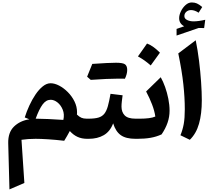

<svg xmlns="http://www.w3.org/2000/svg" viewBox="-20 -1104 1691 1527"><path d="M382.3 -441.9Q414.6 -441.9 450.9 -422.9Q487.3 -403.8 519.5 -371.3Q551.8 -338.9 572.3 -297.4Q592.8 -255.9 592.8 -210.9Q592.8 -206.5 592.5 -202.1Q592.3 -197.8 591.8 -192.9Q610.4 -174.8 627.4 -167.5Q644.5 -160.2 668 -160.2H685.5V0H673.8Q629.9 0 596.2 -15.6Q562.5 -31.2 535.2 -62Q524.9 -43.5 513.4 -22.5Q502 -1.5 490.7 15.6Q424.3 7.8 364.3 3.9Q304.2 0 263.7 0Q231.9 0 204.3 2Q176.8 3.9 150.9 7.8L173.8 351.1L55.2 402.3L45.4 35.2Q43.5 -50.8 91.1 -97.2Q138.7 -143.6 213.4 -155.3L176.8 -169.9Q191.4 -216.8 213.4 -264.6Q235.4 -312.5 262.5 -352.5Q289.6 -392.6 320.3 -417.2Q351.1 -441.9 382.3 -441.9ZM382.8 -310.5Q346.2 -310.5 318.6 -272.9Q291 -235.4 263.7 -160.2Q304.2 -160.2 365.7 -157.2Q427.2 -154.3 483.9 -150.4Q493.7 -194.8 479 -231.2Q464.4 -267.6 437.5 -289.1Q410.6 -310.5 382.8 -310.5Z M919.4 -478.5Q838.4 -478.5 701.7 -468.8Q682.1 -485.4 672.9 -494.1Q693.4 -545.9 713.9 -595.7Q847.7 -605 902.8 -605Q958 -605 974.9 -592Q991.7 -579.1 991.7 -547.6Q991.7 -516.1 973.6 -478ZM685.5 0Q675.8 0 670.9 -7.8Q666 -15.6 666 -36.6V-123.5Q666 -144.5 670.9 -152.3Q675.8 -160.2 685.5 -160.2Q733.4 -160.2 762.9 -168.9Q792.5 -177.7 809.8 -199.5Q827.1 -221.2 837.9 -259.8Q848.6 -298.3 858.9 -357.9L955.1 -346.2Q951.7 -320.8 949 -297.9Q946.3 -274.9 946.3 -256.3Q946.3 -212.4 971.7 -186.3Q997.1 -160.2 1057.6 -160.2H1058.1V0H1057.6Q981.4 0 940.7 -29.1Q899.9 -58.1 879.9 -123Q855.5 -58.1 805.4 -29.1Q755.4 0 685.5 0Z M1149.4 -757.8Q1176.8 -747.6 1202.4 -728.5Q1228 -709.5 1252 -685.1Q1215.3 -633.8 1178.7 -583.5Q1156.2 -603.5 1131.1 -621.6Q1106 -639.6 1077.1 -655.3Q1095.7 -681.6 1113.8 -707Q1131.8 -732.4 1149.4 -757.8ZM1058.1 0Q1048.3 0 1043.5 -7.8Q1038.6 -15.6 1038.6 -36.6V-123.5Q1038.6 -144.5 1043.5 -152.3Q1048.3 -160.2 1058.1 -160.2H1095.7Q1131.8 -160.2 1163.3 -164.1Q1194.8 -168 1215.3 -177.2Q1209 -221.7 1189.5 -272.9Q1169.9 -324.2 1142.1 -376.5L1258.3 -489.7Q1277.3 -456.5 1293.2 -411.9Q1309.1 -367.2 1318.8 -318.4Q1328.6 -269.5 1328.6 -223.6Q1328.6 -174.3 1312.5 -127.7Q1296.4 -81.1 1265.1 -35.2Q1223.6 -16.1 1177.5 -8.1Q1131.3 0 1073.2 0Z M1536.6 -783.7Q1552.2 -707 1563 -620.8Q1573.7 -534.7 1579.3 -452.6Q1585 -370.6 1585 -306.2Q1585 -198.2 1562.7 -119.9Q1540.5 -41.5 1489.7 7.8L1415 -28.3Q1432.6 -70.3 1441.2 -117.4Q1449.7 -164.6 1449.7 -235.4Q1449.7 -327.6 1438.2 -433.8Q1426.8 -540 1397.9 -679.2ZM1446.3 -976.1Q1446.3 -955.6 1468.3 -944.8Q1490.2 -934.1 1520 -934.1Q1538.6 -934.1 1563.2 -937.5Q1587.9 -940.9 1612.3 -946.8L1603.5 -880.9L1559.6 -881.3L1384.3 -821.3V-874L1444.8 -895Q1404.8 -916.5 1404.8 -959.5Q1404.8 -984.9 1418.7 -1013.9Q1432.6 -1043 1455.6 -1063.7Q1478.5 -1084.5 1505.4 -1084.5Q1527.8 -1084.5 1545.9 -1076.7Q1564 -1068.8 1588.4 -1048.3L1559.6 -1002.9Q1527.8 -1023.9 1499.5 -1023.9Q1477.1 -1023.9 1461.7 -1010.3Q1446.3 -996.6 1446.3 -976.1Z"/></svg>

Font: Pinar-DS2-FD Bold
Style: Regular
Weight: 700
Designer: Amin Abedi
Version: Version 3.000